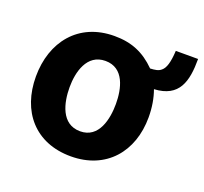

<svg xmlns="http://www.w3.org/2000/svg" viewBox="-105 -693 878 826"><g transform="rotate(20 334.0 -280.5)"><path d="M566 -571C563 -517 554 -489 538 -476C526 -465 509 -463 488 -462C433 -517 375 -541 297 -541C132 -541 38 -420 38 -262C38 -103 132 10 296 10C458 10 554 -105 554 -262C554 -307 547 -348 534 -384C648 -390 668 -468 668 -571ZM297 -105C210 -105 190 -198 190 -268C190 -337 212 -427 297 -427C383 -427 402 -337 402 -268C402 -200 383 -105 297 -105Z"/></g></svg>

Font: Cheyenne Sans
Style: Bold
Weight: 700
Designer: The Public Sans project authors (U.S. Web Design System), Libre Franklin designed by Pablo Impallari and Rodrigo Fuenzal
Foundry: The Cheyenne Sans Project Authors
Version: Version 2.007